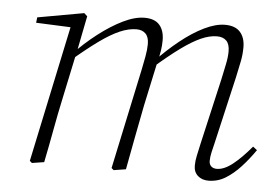

<svg xmlns="http://www.w3.org/2000/svg" viewBox="-41 -531 873 599"><g transform="rotate(5 395.0 -231.5)"><path d="M78 6 71 0 163 -435 171 -426 53 -431 55 -448 200 -474 210 -465 187 -349 186 -346 156 -204Q145 -153 136 -103.5Q127 -54 116 0ZM334 6 327 0 394 -315Q398 -334 402 -356Q406 -378 406 -395Q406 -417 395.5 -427.5Q385 -438 367 -438Q343 -438 315 -426Q287 -414 251 -388Q215 -362 166 -320L165 -340H169Q206 -379 245.5 -409.5Q285 -440 322 -458Q359 -476 389 -476Q421 -476 436 -458.5Q451 -441 451 -411Q451 -394 448.5 -378.5Q446 -363 442 -347L440 -339L411 -204Q401 -153 391.5 -103.5Q382 -54 372 0ZM631 13Q611 13 598 1.5Q585 -10 585 -30Q585 -45 588.5 -61Q592 -77 597 -100L644 -305Q649 -329 654 -352.5Q659 -376 659 -394Q659 -417 648.5 -427.5Q638 -438 619 -438Q596 -438 569 -426Q542 -414 507 -388.5Q472 -363 424 -321L423 -341H427Q464 -380 502 -410.5Q540 -441 576 -458.5Q612 -476 641 -476Q673 -476 688.5 -458.5Q704 -441 704 -411Q704 -388 699.5 -366Q695 -344 689 -316L641 -108Q637 -92 633.5 -76.5Q630 -61 630 -49Q630 -38 636.5 -32Q643 -26 654 -26Q677 -26 704 -47.5Q731 -69 761 -105L774 -95Q754 -66 731.5 -41.5Q709 -17 684.5 -2Q660 13 631 13Z"/></g></svg>

Font: Source Serif 4 36pt Light
Style: Italic
Weight: 300
Italic angle: -12°
Designer: Frank Grießhammer
Foundry: Adobe Systems Incorporated
Version: Version 4.004;hotconv 1.0.116;makeotfexe 2.5.65601